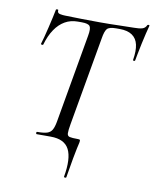

<svg xmlns="http://www.w3.org/2000/svg" viewBox="-92 -722 791 986"><g transform="rotate(10 303.5 -229.5)"><path d="M322 192Q321 195 315 194.5Q309 194 310 190Q327 94 303 47Q279 0 207 0H134Q130 0 130 -6Q130 -12 134 -12Q168 -12 185.5 -17.5Q203 -23 211.5 -38Q220 -53 225 -81L306 -544Q313 -582 304.5 -594Q296 -606 262 -606H241Q204 -606 174.5 -589Q145 -572 123 -539.5Q101 -507 87 -459Q86 -456 80 -457Q74 -458 75 -461Q79 -474 85.5 -498Q92 -522 98.5 -550Q105 -578 111 -604Q117 -630 120 -647Q122 -650 127.5 -649.5Q133 -649 132 -646Q130 -631 145 -628Q160 -625 171 -625Q208 -624 257.5 -623Q307 -622 354 -622Q414 -622 455 -623.5Q496 -625 530 -625Q558 -625 573.5 -629.5Q589 -634 596 -650Q598 -653 603 -652.5Q608 -652 607 -648Q603 -633 596.5 -607Q590 -581 584 -552Q578 -523 573 -498Q568 -473 566 -461Q565 -457 559.5 -457.5Q554 -458 555 -462Q563 -510 556 -541.5Q549 -573 525 -589.5Q501 -606 460 -606H441Q405 -606 394 -593Q383 -580 377 -542L296 -81Q290 -47 290.5 -32.5Q291 -18 303.5 -15Q316 -12 347 -12Q356 -12 357.5 -9Q359 -6 357 5Q354 18 350 36Q346 54 339.5 89.5Q333 125 322 192Z"/></g></svg>

Font: Cormorant Medium
Style: Italic
Weight: 500
Italic angle: -10°
Designer: Christian Thalmann (Catharsis Fonts)
Foundry: Catharsis Fonts
Version: Version 4.000